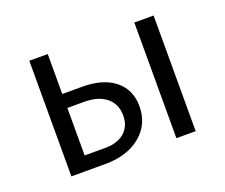

<svg xmlns="http://www.w3.org/2000/svg" viewBox="-78 -530 757 646"><g transform="rotate(-20 300.0 -207.0)"><path d="M78 -414H144V-271H215Q290 -271 332 -237Q374 -203 374 -144Q374 -79 326 -39.5Q278 0 199 0H78ZM454 -414H523V0H454ZM218 -51Q262 -51 287 -73Q312 -95 312 -133Q312 -174 283.5 -197.5Q255 -221 204 -221H144V-51Z"/></g></svg>

Font: LXGW Bright TC
Style: Regular
Weight: 400
Designer: Christian Thalmann (Catharsis Fonts)
Foundry: LXGW / Christian Thalmann (Catharsis Fonts) / Fontworks Inc.
Version: Version 5.501